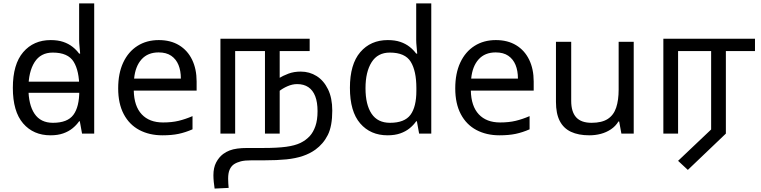

<svg xmlns="http://www.w3.org/2000/svg" viewBox="-20 -780 4445 1121"><path d="M104 -238V-303H480V-238ZM275 10Q175 10 115 -59.5Q55 -129 55 -267Q55 -405 115.5 -475.5Q176 -546 276 -546Q318 -546 349 -535.5Q380 -525 403 -507Q426 -489 442 -467H448Q447 -480 444.5 -505.5Q442 -531 442 -546V-760H530V0H459L446 -72H442Q426 -49 403 -30.5Q380 -12 348.5 -1Q317 10 275 10ZM289 -63Q374 -63 408.5 -109.5Q443 -156 443 -250V-266Q443 -366 410 -419.5Q377 -473 288 -473Q217 -473 181.5 -416.5Q146 -360 146 -265Q146 -169 181.5 -116Q217 -63 289 -63Z M907 -546Q976 -546 1025.5 -516Q1075 -486 1101.5 -431.5Q1128 -377 1128 -304V-251H761Q763 -160 807.5 -112.5Q852 -65 932 -65Q983 -65 1022.5 -74.5Q1062 -84 1104 -102V-25Q1063 -7 1023 1.5Q983 10 928 10Q852 10 793.5 -21Q735 -52 702.5 -113.5Q670 -175 670 -264Q670 -352 699.5 -415Q729 -478 782.5 -512Q836 -546 907 -546ZM906 -474Q843 -474 806.5 -433.5Q770 -393 763 -321H1036Q1036 -367 1022 -401Q1008 -435 979.5 -454.5Q951 -474 906 -474Z M1736 -362Q1787 -362 1828.5 -336Q1870 -310 1895 -259Q1920 -208 1920 -134Q1920 -44 1894 8Q1868 60 1821 94Q1789 117 1747.5 131Q1706 145 1652 150.5Q1598 156 1526 156H1451Q1409 156 1386 162Q1363 168 1346 179Q1330 190 1321 210Q1312 230 1312 263Q1312 278 1313 291.5Q1314 305 1315 317L1233 321Q1230 303 1228 281.5Q1226 260 1226 243Q1226 199 1242 168.5Q1258 138 1283 119Q1301 106 1320.5 98.5Q1340 91 1365.5 87.5Q1391 84 1424 84H1517Q1599 84 1650.5 77Q1702 70 1734 54.5Q1766 39 1789 14Q1809 -8 1821.5 -43.5Q1834 -79 1834 -131Q1834 -183 1820.5 -218Q1807 -253 1780.5 -271Q1754 -289 1715 -289Q1687 -289 1658.5 -276.5Q1630 -264 1609 -247L1606 -322Q1632 -338 1664 -350Q1696 -362 1736 -362ZM1267 0V-554H1788V-482H1613V0H1527V-482H1353V0Z M2243 10Q2143 10 2083 -59.5Q2023 -129 2023 -267Q2023 -405 2083.5 -475.5Q2144 -546 2244 -546Q2286 -546 2317 -535.5Q2348 -525 2371 -507Q2394 -489 2410 -467H2416Q2415 -480 2412.5 -505.5Q2410 -531 2410 -546V-760H2498V0H2427L2414 -72H2410Q2394 -49 2371 -30.5Q2348 -12 2316.5 -1Q2285 10 2243 10ZM2257 -63Q2342 -63 2376.5 -109.5Q2411 -156 2411 -250V-266Q2411 -366 2378 -419.5Q2345 -473 2256 -473Q2185 -473 2149.5 -416.5Q2114 -360 2114 -265Q2114 -169 2149.5 -116Q2185 -63 2257 -63Z M2875 -546Q2944 -546 2993.5 -516Q3043 -486 3069.5 -431.5Q3096 -377 3096 -304V-251H2729Q2731 -160 2775.5 -112.5Q2820 -65 2900 -65Q2951 -65 2990.5 -74.5Q3030 -84 3072 -102V-25Q3031 -7 2991 1.5Q2951 10 2896 10Q2820 10 2761.5 -21Q2703 -52 2670.5 -113.5Q2638 -175 2638 -264Q2638 -352 2667.5 -415Q2697 -478 2750.5 -512Q2804 -546 2875 -546ZM2874 -474Q2811 -474 2774.5 -433.5Q2738 -393 2731 -321H3004Q3004 -367 2990 -401Q2976 -435 2947.5 -454.5Q2919 -474 2874 -474Z M3680 -536V0H3608L3595 -71H3591Q3574 -43 3547 -25Q3520 -7 3488 1.5Q3456 10 3421 10Q3357 10 3313.5 -10.5Q3270 -31 3248 -74Q3226 -117 3226 -185V-536H3315V-191Q3315 -127 3344 -95Q3373 -63 3434 -63Q3494 -63 3528.5 -85.5Q3563 -108 3577.5 -151.5Q3592 -195 3592 -257V-536Z M3996 212 3939 159 4132 -24V-482H3939V0H3853V-554H4388V-482H4218V0Z"/></svg>

Font: ltamil25
Style: Book
Weight: 400
Designer: Jelle Bosma - Monotype Design Team
Foundry: Monotype Imaging Inc.
Version: Version 2.003